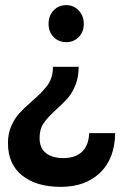

<svg xmlns="http://www.w3.org/2000/svg" viewBox="-20 -563 491 747"><path d="M169 -470Q169 -502 188.5 -522.5Q208 -543 238 -543Q267 -543 286.5 -522Q306 -501 306 -470Q306 -439 286.5 -419Q267 -399 238 -399Q208 -399 188.5 -419Q169 -439 169 -470ZM216 164Q122 164 66.5 120Q11 76 11 -6Q11 -44 24 -73Q37 -102 55 -122Q73 -142 104 -169Q145 -204 165.5 -232.5Q186 -261 186 -303H286Q286 -263 274 -233Q262 -203 245.5 -183.5Q229 -164 200 -138Q166 -107 150 -84Q134 -61 134 -26Q134 13 158.5 32.5Q183 52 227 52Q273 52 299 27.5Q325 3 327 -45H428Q427 53 370 108.5Q313 164 216 164Z"/></svg>

Font: Montserrat arm2 Medium
Style: Regular
Weight: 500
Designer: Julieta Ulanovsky
Foundry: Julieta Ulanovsky
Version: Version 6.000